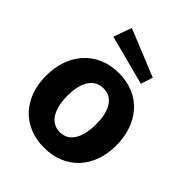

<svg xmlns="http://www.w3.org/2000/svg" viewBox="-215 -870 998 998"><g transform="rotate(45 284.0 -371.5)"><path d="M283 10C443 10 541 -104 541 -262C541 -424 445 -540 284 -540C129 -540 26 -428 26 -262C26 -103 124 10 283 10ZM130 -653 404 -581 426 -647 166 -753ZM284 -105C204 -105 178 -188 178 -268C178 -348 204 -427 284 -427C364 -427 389 -348 389 -268C389 -187 364 -105 284 -105Z"/></g></svg>

Font: Cheyenne Sans
Style: Bold
Weight: 700
Designer: The Public Sans project authors (U.S. Web Design System), Libre Franklin designed by Pablo Impallari and Rodrigo Fuenzal
Foundry: The Cheyenne Sans Project Authors
Version: Version 2.007